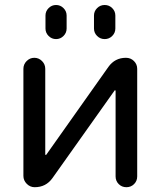

<svg xmlns="http://www.w3.org/2000/svg" viewBox="-20 -782 646 781"><path d="M165 -666V-718.8Q165 -736.3 177.7 -749Q190.4 -761.7 208 -761.7Q225.6 -761.7 238.3 -749Q251 -736.3 251 -718.8V-666Q251 -648.4 238.3 -635.7Q225.6 -623 208 -623Q190.4 -623 177.7 -635.7Q165 -648.4 165 -666ZM362.3 -666V-718.8Q362.3 -736.3 375 -749Q387.7 -761.7 405.8 -761.7Q423.8 -761.7 436.5 -749Q449.2 -736.3 449.2 -718.8V-666Q449.2 -648.4 436.5 -635.7Q423.8 -623 405.8 -623Q387.7 -623 375 -635.7Q362.3 -648.4 362.3 -666ZM450.2 -412.1Q450.2 -414.1 448.7 -414.6Q447.3 -415 446.3 -414.1L193.4 -57.6Q167 -20.5 121.1 -20.5Q102.5 -20.5 88.9 -34.2Q75.2 -47.9 75.2 -66.4V-502Q75.2 -520.5 88.4 -533.7Q101.6 -546.9 119.6 -546.9Q137.7 -546.9 150.9 -533.7Q164.1 -520.5 164.1 -502V-154.3Q164.1 -152.3 165.5 -151.9Q167 -151.4 168 -152.3L420.9 -509.8Q447.3 -546.9 492.2 -546.9Q511.7 -546.9 524.9 -533.7Q538.1 -520.5 538.1 -502V-64.5Q538.1 -45.9 525.4 -33.2Q512.7 -20.5 494.1 -20.5Q475.6 -20.5 462.9 -33.2Q450.2 -45.9 450.2 -64.5Z"/></svg>

Font: Gen Jyuu Gothic P Regular
Style: Regular
Weight: 400
Designer: [Source Han Sans]
Ryoko NISHIZUKA  (kana & ideographs); Paul D. Hunt (Latin, Greek & Cyrillic); Wenlong ZHANG  (bopomofo
Version: Version 1.002.20150607